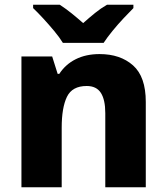

<svg xmlns="http://www.w3.org/2000/svg" viewBox="-20 -786 699 806"><path d="M398 -559Q485 -559 538.5 -511.5Q592 -464 592 -358V0H422V-311Q422 -367 403.5 -396Q385 -425 344 -425Q283 -425 261 -379.5Q239 -334 239 -250V0H70V-549H199L222 -476H229Q255 -516 298 -537.5Q341 -559 398 -559ZM244 -606Q230 -629 207.5 -656Q185 -683 161.5 -708.5Q138 -734 119 -752V-766H231Q257 -749 280 -730.5Q303 -712 329 -689Q355 -712 379 -731.5Q403 -751 429 -766H540V-752Q523 -735 499 -709.5Q475 -684 452.5 -656.5Q430 -629 415 -606Z"/></svg>

Font: Noto Sans Canadian Aboriginal ExtraBold
Style: Regular
Weight: 800
Designer: Monotype Design Team, Typotheque's Kevin King
Foundry: Monotype Imaging Inc.
Version: Version 2.004; ttfautohint (v1.8.4.7-5d5b)